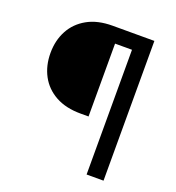

<svg xmlns="http://www.w3.org/2000/svg" viewBox="-132 -833 863 939"><g transform="rotate(20 299.5 -363.5)"><path d="M423.3 0V-649.1H335.2V-269.9H294Q216.6 -269.9 163 -299.5Q109.4 -329.2 81.7 -380.9Q54 -432.5 54 -498.6Q54 -563.9 81.7 -615.6Q109.4 -667.3 163 -697.3Q216.6 -727.3 294 -727.3H511.4V0Z"/></g></svg>

Font: Inter Zeller
Style: Regular
Weight: 400
Designer: Rasmus Andersson; Joe Bland
Foundry: zeller
Version: Version 3.015;git-dec3a8cb1